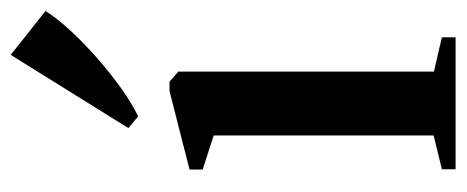

<svg xmlns="http://www.w3.org/2000/svg" viewBox="-270 -580 851 350"><g transform="rotate(-90 155.0 -405.5)"><path d="M21 0V-25L82.5 -40V-441L20.5 -461V-485L163.5 -521.5H180.5L199 -505.5V-39.5L261.5 -25V0ZM117 -579 96 -596.5 229.5 -811 309.5 -747.5Q295.5 -725.5 272.5 -700.8Q249.5 -676 222.2 -652.2Q195 -628.5 168 -609.2Q141 -590 118 -579Z"/></g></svg>

Font: Merriweather 120pt SemiBold
Style: Regular
Weight: 600
Version: Version 2.100